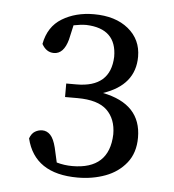

<svg xmlns="http://www.w3.org/2000/svg" viewBox="-40 -943 476 524"><g transform="rotate(5 197.5 -681.0)"><path d="M144 -870 135 -830Q124 -790 97 -790Q76 -790 64 -812Q73 -860 110 -882.5Q147 -905 197 -905Q256 -905 291.5 -876Q327 -847 327 -800Q327 -722 240 -693Q346 -672 346 -580Q346 -538 324 -510.5Q302 -483 267 -470Q232 -457 191 -457Q73 -457 50 -552Q55 -566 64.5 -571.5Q74 -577 84 -577Q97 -577 106.5 -567Q116 -557 122 -533L131 -493Q152 -487 174 -487Q275 -487 278 -583Q278 -625 253 -649Q228 -673 172 -673H138V-710H166Q259 -710 262 -794Q262 -871 179 -874Q164 -874 144 -870Z"/></g></svg>

Font: Han-Nom Khai
Style: Regular
Weight: 400
Version: Version 1.200;June 22, 2023;FontCreator 14.0.0.2814 64-bit